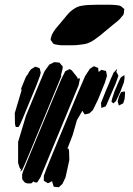

<svg xmlns="http://www.w3.org/2000/svg" viewBox="-20 -785 558 806"><path d="M225 -435 122 -186 87 -102 73 -71 65 -64 67 -70 70 -80 66 -74 62 -82 56 -101V-189L89 -299L142 -427L167 -486L187 -514L200 -520L207 -524L221 -523L230 -522L237 -513L243 -507V-498L235 -465L239 -469L236 -462ZM271 -113 255 -40 242 -13 227 1 215 0 206 -1 204 -6 199 -22V-25L189 -19L181 -16L174 -20L164 -26V-32V-47L176 -79L200 -138L303 -386L337 -465L357 -496L369 -504L375 -507L384 -503L392 -500L393 -491L394 -483L406 -492L417 -489L425 -487L427 -478L429 -466L420 -437L391 -366L370 -323L355 -309L343 -306L335 -305L332 -310L326 -320L303 -281L285 -218L263 -161H268L270 -150ZM133 -427 75 -287 64 -262 58 -252H46L43 -264L42 -310L72 -411L67 -406L71 -419L89 -463L98 -475L97 -474L102 -483L110 -494L128 -505L138 -502L146 -499L148 -493L151 -480L148 -467ZM465 -433 427 -345 423 -338 405 -332V-338L404 -353L408 -363L418 -388L422 -398L423 -401L436 -431L446 -456L453 -471L456 -479L472 -496L470 -488L467 -481L470 -482L473 -475L477 -468L474 -458ZM310 -427 196 -152 150 -41 140 -25 136 -19H130L122 -21L123 -25L111 -15H94L84 -19L74 -31L73 -39V-53L77 -66L108 -142L208 -383L237 -452L249 -476L254 -486L272 -495L281 -490L305 -460V-455L316 -456L315 -451ZM486 -402 467 -361 456 -351 448 -358 450 -369 461 -402 479 -444 487 -460 502 -470 503 -458 500 -439ZM503 -369 497 -351 487 -346 479 -342 477 -349 474 -359 479 -379 488 -398 496 -400 504 -401 505 -393ZM236 -691Q249 -707 263 -723.5Q277 -740 294 -750Q307 -758 321 -760.5Q335 -763 349 -764Q366 -765 383.5 -765Q401 -765 419 -765Q432 -765 445.5 -765Q459 -765 472 -763Q475 -762 478.5 -762Q482 -762 485 -760Q488 -759 491.5 -756Q495 -753 498 -750Q499 -750 500 -749Q501 -748 502 -747Q502 -746 501.5 -744.5Q501 -743 501 -742Q501 -738 500.5 -733.5Q500 -729 499 -726Q498 -723 495.5 -720Q493 -717 491 -715Q483 -704 472.5 -695.5Q462 -687 452 -679Q439 -668 425.5 -657Q412 -646 399 -635Q388 -627 376.5 -618.5Q365 -610 352 -605Q343 -601 333 -599.5Q323 -598 313 -597Q300 -595 286.5 -595Q273 -595 260 -595Q250 -595 240 -595Q230 -595 221 -597Q218 -598 213 -598.5Q208 -599 205 -601Q203 -602 201.5 -605Q200 -608 198 -610Q197 -612 195 -614Q193 -616 193 -617Q192 -620 193.5 -625Q195 -630 196 -633Q197 -638 199.5 -642.5Q202 -647 205 -652Q211 -662 219.5 -671.5Q228 -681 236 -691Z"/></svg>

Font: Rubik Marker Hatch
Style: Regular
Weight: 400
Designer: Hubert and Fischer, NaN
Foundry: Hubert & Fischer, NaN
Version: Version 2.200